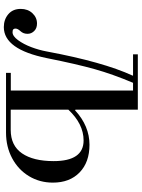

<svg xmlns="http://www.w3.org/2000/svg" viewBox="114 -854 752 1020"><g transform="rotate(90 490.0 -344.0)"><path d="M27.3 -78.1Q27.3 -115.7 50 -140.1Q72.8 -164.6 105 -164.6Q130.4 -164.6 145 -149.4Q159.7 -134.3 159.7 -114.3Q159.7 -91.8 145.5 -76.7Q131.8 -62 131.8 -50.3Q131.8 -42.5 136 -38.6Q140.1 -34.7 151.4 -34.7Q171.9 -34.7 193.4 -64Q214.8 -93.3 230.2 -133.8Q245.6 -174.3 253.4 -216.3Q309.1 -515.1 381.8 -672.9V-674.8H268.6V-700.2H562.5V-369.1L565.9 -366.7Q649.4 -443.4 749 -443.4Q841.8 -443.4 896 -390.9Q950.2 -338.4 950.2 -249Q950.2 -178.7 915.8 -121.8Q881.3 -64.9 820.6 -32.5Q759.8 0 684.6 0H367.2V-25.4H460.9V-674.8H419.9Q374.5 -567.4 347.7 -472.2Q320.8 -377 289.1 -218.3Q242.7 11.7 124 11.7Q83.5 11.7 55.4 -12.2Q27.3 -36.1 27.3 -78.1ZM562.5 -24.9H669.9Q753.4 -24.9 794.7 -85Q835.9 -145 835.9 -252.9Q835.9 -412.1 726.1 -412.1Q638.7 -412.1 562.5 -331.1Z"/></g></svg>

Font: Theano Didot
Style: Regular
Weight: 400
Designer: Alexey Kryukov
Version: Version 2.0